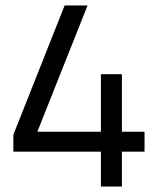

<svg xmlns="http://www.w3.org/2000/svg" viewBox="-20 -680 570 704"><path d="M350 4V-124H29V-186L217 -660H301L117 -197H350V-408H427V-197H510V-124H427V4Z"/></svg>

Font: TypoPRO Titillium Text
Style: 400 wt
Weight: 400
Designer: Accademia di Belle Arti di Urbino and others
Foundry: Accademia di Belle Arti di Urbino and others.
Version: Version 25.000